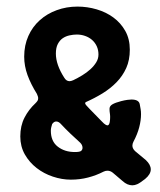

<svg xmlns="http://www.w3.org/2000/svg" viewBox="-20 -534 481 577"><path d="M418 -53.2Q433.1 -39.1 433.1 -24.9Q433.1 -10.3 416 3.9Q400.4 16.1 392.6 19.5Q384.8 22.9 377.9 22.9Q370.6 22.9 363 19.8Q355.5 16.6 348.1 9.8L318.8 -15.1Q311.5 -21 302.7 -21Q296.9 -21 291 -18.1Q269 -6.8 244.6 -0.5Q220.2 5.9 192.9 5.9Q166 5.9 138.9 -3.2Q111.8 -12.2 90.1 -29.1Q68.4 -45.9 54.7 -69.8Q41 -93.8 41 -124Q41 -155.8 53.5 -180.2Q65.9 -204.6 86.9 -224.1Q90.8 -228 92.8 -231.2Q94.7 -234.4 94.7 -238.8Q94.7 -242.2 93.5 -245.1Q92.3 -248 90.8 -252Q72.8 -280.8 62.7 -308.3Q52.7 -335.9 52.7 -363.8Q52.7 -397.9 65.2 -425.8Q77.6 -453.6 99.4 -473.1Q121.1 -492.7 150.4 -503.4Q179.7 -514.2 212.9 -514.2Q242.2 -514.2 270.5 -505.9Q298.8 -497.6 320.8 -481.4Q342.8 -465.3 356.4 -441.2Q370.1 -417 370.1 -384.8Q370.1 -353.5 359.4 -329.6Q348.6 -305.7 330.3 -286.9Q312 -268.1 288.1 -253.4Q264.2 -238.8 237.8 -227.1Q235.8 -225.1 235.8 -224.1Q235.8 -221.2 239.7 -217Q243.7 -212.9 249 -207L285.2 -169.9Q293.5 -161.1 297.4 -159.2Q301.3 -157.2 302.7 -157.2Q305.7 -157.2 307.4 -160.2Q309.1 -163.1 309.8 -167.2Q310.5 -171.4 310.8 -175.8Q311 -180.2 311 -183.1Q311 -188.5 310.1 -193.8Q309.1 -199.2 309.1 -207Q309.1 -215.3 317.9 -220.5Q326.7 -225.6 343.8 -230Q355 -232.9 363 -233.9Q371.1 -234.9 375 -234.9Q397 -234.9 399.9 -221.2Q401.4 -212.9 402.6 -206.1Q403.8 -199.2 403.8 -190.9Q403.8 -172.4 398.4 -151.6Q393.1 -130.9 380.9 -107.9Q377.9 -102.1 377.9 -96.2Q377.9 -87.9 385.7 -80.1ZM147.9 -373Q147.9 -339.8 172.9 -300.8Q179.2 -290 189 -290Q193.4 -290 200.2 -293Q213.4 -299.3 227.1 -307.6Q240.7 -315.9 251.5 -325.7Q262.2 -335.4 269 -346.4Q275.9 -357.4 275.9 -370.1Q275.9 -383.8 270.8 -395Q265.6 -406.2 256.6 -414.1Q247.6 -421.9 235.8 -426Q224.1 -430.2 210.9 -430.2Q200.2 -430.2 189 -427.7Q177.7 -425.3 168.7 -419.2Q159.7 -413.1 153.8 -401.9Q147.9 -390.6 147.9 -373ZM205.1 -77.1Q220.2 -77.1 224.1 -80.8Q228 -84.5 228 -89.8Q228 -98.1 221.2 -105Q205.6 -119.1 191.2 -132.8Q176.8 -146.5 164.1 -160.2Q156.7 -168.9 148.9 -168.9Q142.1 -168.9 136.7 -161.1Q135.3 -156.2 134 -151.4Q132.8 -146.5 132.8 -141.1Q132.8 -109.4 153.6 -93.3Q174.3 -77.1 205.1 -77.1Z"/></svg>

Font: Gochi Hand Cyrillic
Style: Regular
Weight: 400
Designer: Juan Pablo del Peral; Denis Ignatov
Foundry: Juan Pablo del Peral; Denis Ignatov
Version: Version 1.00 June 29, 2018, initial release